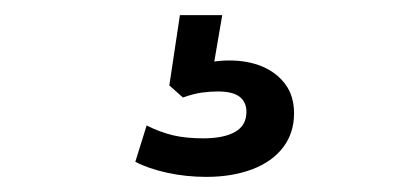

<svg xmlns="http://www.w3.org/2000/svg" viewBox="-20 -40 540 254"><path d="M253 194Q226 194 201 188.5Q176 183 159 174L174 126Q192 135 209 139Q226 143 249 143Q276 143 291 134.5Q306 126 306 108Q306 95 297 88Q288 81 268 81Q258 81 247 82.5Q236 84 222 89L204 73L218 -20H274L261 56L235 48Q247 44 259.5 42Q272 40 283 40Q308 40 327 48Q346 56 357.5 71.5Q369 87 369 110Q369 136 354.5 155Q340 174 313.5 184Q287 194 253 194Z"/></svg>

Font: Nunito Sans 12pt ExtraLight 11pt Medium
Style: Regular
Weight: 500
Version: Version 3.101;gftools[0.9.27]